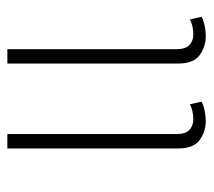

<svg xmlns="http://www.w3.org/2000/svg" viewBox="-48 -508 566 509"><g transform="rotate(-90 234.5 -254.0)"><path d="M168 9Q139 9 117 -7.5Q95 -24 95 -64V-517H133V-70Q133 -45 144 -34.5Q155 -24 173 -24Q183 -24 194 -26.5Q205 -29 212 -33L219 -2Q207 4 193 6.5Q179 9 168 9ZM393 9Q364 9 342 -7.5Q320 -24 320 -64V-517H358V-70Q358 -45 369 -34.5Q380 -24 398 -24Q408 -24 419 -26.5Q430 -29 437 -33L444 -2Q432 4 418 6.5Q404 9 393 9Z"/></g></svg>

Font: Noto Sans Thai UI SemCond ExtLt
Style: Regular
Weight: 200
Width: 4
Designer: Monotype Design Team
Foundry: Monotype Imaging Inc.
Version: Version 2.000